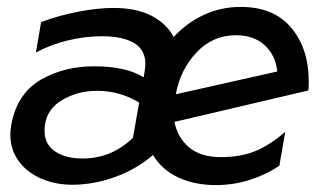

<svg xmlns="http://www.w3.org/2000/svg" viewBox="-20 -524 946 556"><path d="M620 -69Q562 -69 528.5 -96.5Q495 -124 485 -171L873 -262Q874 -271 874 -289Q874 -383 823.5 -443.5Q773 -504 677 -504Q620 -504 570.5 -481Q521 -458 483 -417Q461 -457 417.5 -479Q374 -501 309 -501Q263 -501 206 -490Q149 -479 99 -460L84 -372Q127 -395 176.5 -407Q226 -419 275 -419Q335 -419 368 -399.5Q401 -380 401 -339Q401 -332 399 -318L396 -300Q345 -332 253 -332Q167 -332 100.5 -294.5Q34 -257 15 -174Q10 -151 10 -134Q10 -90 34.5 -57Q59 -24 100 -6.5Q141 11 189 11Q250 11 312 -11Q374 -33 423 -75Q450 -31 497.5 -9.5Q545 12 605 12Q656 12 703 -3Q750 -18 789 -44L806 -142Q759 -102 717 -85.5Q675 -69 620 -69ZM219 -65Q170 -65 139.5 -85.5Q109 -106 109 -145Q109 -202 155.5 -231.5Q202 -261 261 -261Q327 -261 383 -227L365 -125Q303 -65 219 -65ZM663 -422Q715 -422 746.5 -393Q778 -364 783 -317L489 -251Q502 -322 549 -372Q596 -422 663 -422Z"/></svg>

Font: Geom
Style: Italic
Weight: 400
Italic angle: -10°
Version: Version 1.102